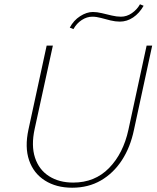

<svg xmlns="http://www.w3.org/2000/svg" viewBox="-20 -871 733 897"><path d="M317 6Q243 6 190 -27.5Q137 -61 116 -122Q95 -183 113 -266L198 -658H227L142 -269Q125 -191 143.5 -134.5Q162 -78 209 -48Q256 -18 322 -18Q423 -18 489.5 -86Q556 -154 580 -265L665 -658H691L606 -265Q589 -183 549.5 -122.5Q510 -62 451.5 -28Q393 6 317 6ZM323 -735 306 -742Q324 -776 354.5 -795.5Q385 -815 414 -815Q433 -815 456 -809.5Q479 -804 502 -798.5Q525 -793 545 -793Q572 -793 596 -809.5Q620 -826 634 -851L651 -844Q631 -809 602 -789.5Q573 -770 540 -770Q519 -770 496.5 -775.5Q474 -781 452.5 -787Q431 -793 411 -793Q386 -793 362 -777.5Q338 -762 323 -735Z"/></svg>

Font: Ysabeau Infant Thin
Style: Italic
Weight: 250
Italic angle: -12°
Designer: Christian Thalmann (Catharsis Fonts)
Version: Version 2.001;gftools[0.9.30]; featfreeze: ss01,ss02,lnum